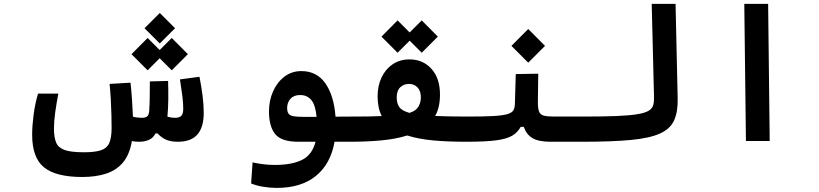

<svg xmlns="http://www.w3.org/2000/svg" viewBox="-20 -713 4142 971"><path d="M396.5 182.1Q262.7 182.1 202.6 133.3Q142.6 84.5 142.6 -31.7Q142.6 -76.2 149.9 -132.3Q157.2 -188.5 172.4 -239.7H274.9Q265.6 -190.4 259.3 -145.3Q252.9 -100.1 252.9 -63Q252.9 -16.6 264.6 9.5Q276.4 35.6 309.1 46.4Q341.8 57.1 404.3 57.1Q459.5 57.1 490 47.1Q520.5 37.1 532.5 10.3Q544.4 -16.6 544.4 -66.4Q544.4 -93.8 543.5 -131.3Q542.5 -168.9 540.3 -210.2Q538.1 -251.5 534.2 -288.6L640.1 -294.9Q645 -249 647.9 -205.6Q650.9 -162.1 652.3 -123Q673.3 -117.2 696.8 -117.2Q717.8 -117.2 725.8 -125.7Q733.9 -134.3 734.9 -156.7Q736.8 -187.5 737.3 -224.6Q737.8 -261.7 737.8 -301.3L830.1 -303.7Q831.5 -257.3 831.1 -211.7Q830.6 -166 826.7 -123Q845.2 -117.2 864.3 -117.2Q887.2 -117.2 897 -127.4Q906.7 -137.7 906.7 -163.6Q906.7 -193.8 901.9 -229.7Q897 -265.6 890.1 -311.5L988.8 -324.7Q998.5 -275.4 1004.4 -229.5Q1010.3 -183.6 1010.3 -143.1Q1010.3 -69.3 978.3 -32.7Q946.3 3.9 878.9 3.9Q843.8 3.9 819.8 -6.6Q795.9 -17.1 777.3 -38.1H766.1Q755.4 -15.6 733.6 -5.9Q711.9 3.9 684.1 3.9Q663.1 3.9 647 0.5Q635.3 69.3 601.8 108.9Q568.4 148.4 516.1 165.3Q463.9 182.1 396.5 182.1ZM848.6 -357.4 787.6 -418.5 726.6 -357.4 645 -439 726.6 -521 787.6 -460 848.6 -521 930.2 -439ZM788.1 -493.2 710.9 -570.3 788.1 -647.5 865.2 -570.3Z M1379.9 237.3Q1345.2 237.3 1310.3 231.4Q1275.4 225.6 1250 214.8L1257.3 108.4Q1286.1 114.3 1312.3 117.7Q1338.4 121.1 1371.1 121.1Q1455.1 121.1 1506.8 95.9Q1558.6 70.8 1575.7 3.9H1488.8Q1403.3 3.9 1371.8 -34.7Q1340.3 -73.2 1340.3 -149.9Q1340.3 -204.1 1360.8 -250.5Q1381.3 -296.9 1418.2 -325.2Q1455.1 -353.5 1503.9 -353.5Q1582 -353.5 1625.5 -291.5Q1668.9 -229.5 1676.8 -123L1757.8 -123.5Q1780.3 -123.5 1789.8 -106.9Q1799.3 -90.3 1799.3 -59.6Q1799.3 3.9 1752.9 3.9H1671.9Q1652.3 115.7 1577.9 176.5Q1503.4 237.3 1379.9 237.3ZM1581.1 -122.1Q1575.2 -182.6 1554.2 -207.5Q1533.2 -232.4 1497.6 -232.4Q1466.3 -232.4 1449.2 -213.6Q1432.1 -194.8 1432.1 -166Q1432.1 -140.6 1446.5 -131.3Q1460.9 -122.1 1510.3 -122.1Q1517.1 -122.1 1523.9 -122.1Q1530.8 -122.1 1537.1 -122.1Q1548.3 -122.1 1559.3 -122.1Q1570.3 -122.1 1581.1 -122.1Z M1750 3.9 1757.8 -123.5Q1801.8 -123.5 1839.8 -124Q1877.9 -124.5 1910.6 -126Q1889.6 -167.5 1889.6 -225.1Q1889.6 -278.8 1909.7 -321.3Q1929.7 -363.8 1966.1 -388.2Q2002.4 -412.6 2051.3 -412.6Q2118.7 -412.6 2161.9 -365Q2205.1 -317.4 2205.1 -234.9Q2205.1 -168.9 2180.7 -126.5Q2213.9 -125 2254.6 -124.3Q2295.4 -123.5 2344.7 -123.5Q2372.1 -123.5 2384.8 -106.2Q2397.5 -88.9 2397.5 -61.5Q2397.5 -30.8 2381.3 -13.4Q2365.2 3.9 2336.4 3.9Q2245.1 3.9 2170.4 -2.9Q2095.7 -9.8 2039.6 -27.8Q1981.9 -9.8 1908.2 -2.9Q1834.5 3.9 1750 3.9ZM2050.8 -142.1Q2053.7 -143.1 2056.2 -144Q2085 -153.8 2096.7 -174.8Q2108.4 -195.8 2108.4 -219.7Q2108.4 -253.9 2091.3 -271.2Q2074.2 -288.6 2048.3 -288.6Q2022.5 -288.6 2004.4 -271.7Q1986.3 -254.9 1986.3 -220.2Q1986.3 -190.4 1999.3 -171.6Q2012.2 -152.8 2050.8 -142.1ZM2112.8 -446.3 2051.8 -507.3 1990.7 -446.3 1909.2 -527.8 1990.7 -609.9 2051.8 -548.8 2112.8 -609.9 2194.3 -527.8Z M2337.9 3.9 2343.8 -123.5Q2427.2 -123.5 2475.3 -126.2Q2523.4 -128.9 2546.6 -136Q2569.8 -143.1 2576.7 -155.8Q2583.5 -168.5 2584 -189L2588.4 -338.4L2702.1 -340.3L2700.2 -195.8Q2700.2 -164.6 2706.1 -148.9Q2711.9 -133.3 2729.5 -128.4Q2747.1 -123.5 2782.2 -123.5H2929.7Q2966.3 -123.5 2966.3 -67.9Q2966.3 -29.3 2953.9 -12.7Q2941.4 3.9 2923.8 3.9H2765.1Q2702.6 3.9 2672.1 -14.9Q2641.6 -33.7 2628.9 -71.3H2613.3Q2598.1 -43.5 2570.6 -26.9Q2543 -10.3 2488.5 -3.2Q2434.1 3.9 2337.9 3.9ZM2651.4 -396 2566.4 -481 2651.4 -566.4 2736.3 -481Z M2923.8 3.9Q2909.7 3.9 2902.6 -12Q2895.5 -27.8 2895.5 -63Q2895.5 -98.1 2905.3 -110.8Q2915 -123.5 2929.7 -123.5Q3031.2 -123.5 3097.4 -126.2Q3163.6 -128.9 3202.4 -135.3Q3241.2 -141.6 3259.8 -152.6Q3278.3 -163.6 3283.2 -180.2Q3288.1 -196.8 3287.6 -219.7L3275.9 -693.4H3396.5L3407.2 -215.8Q3408.7 -147.9 3389.4 -104.7Q3370.1 -61.5 3317.9 -37.8Q3265.6 -14.2 3170.2 -5.1Q3074.7 3.9 2923.8 3.9Z M3752.4 0 3744.1 -693.4H3864.7L3872.6 0Z"/></svg>

Font: Cascadia Code SemiBold
Style: Regular
Weight: 600
Monospace: yes
Designer: Aaron Bell
Foundry: Saja Typeworks
Version: Version 2404.023; ttfautohint (v1.8.4)